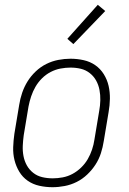

<svg xmlns="http://www.w3.org/2000/svg" viewBox="-20 -773 540 801"><path d="M199 8Q171 8 144 2Q117 -4 95.5 -19Q74 -34 60.5 -56.5Q47 -79 40.5 -105Q34 -131 35 -159Q36 -187 40 -215L60 -335Q64 -361 72.5 -386Q81 -411 95 -433.5Q109 -456 129 -475Q149 -494 173 -506Q197 -518 223 -523Q249 -528 274 -528Q302 -528 329 -522Q356 -516 377.5 -501Q399 -486 413 -463.5Q427 -441 433 -415Q439 -389 438.5 -361Q438 -333 433 -305L413 -185Q409 -159 401 -134Q393 -109 378.5 -86.5Q364 -64 344 -45Q324 -26 300 -14Q276 -2 250 3Q224 8 199 8ZM200 -29Q220 -29 241.5 -33Q263 -37 282.5 -47.5Q302 -58 318.5 -74Q335 -90 346 -109Q357 -128 364 -149Q371 -170 374 -191L394 -311Q398 -333 398.5 -355Q399 -377 395 -398Q391 -419 381 -437Q371 -455 354.5 -468Q338 -481 317.5 -486Q297 -491 274 -491Q254 -491 232.5 -487Q211 -483 191 -472.5Q171 -462 155 -446Q139 -430 128 -411Q117 -392 110 -371Q103 -350 99 -329L79 -209Q76 -187 75 -165Q74 -143 78 -122Q82 -101 92 -83Q102 -65 118.5 -52Q135 -39 156 -34Q177 -29 200 -29ZM286 -589 261 -611 388 -753 419 -727Z"/></svg>

Font: Iosevka Term Curly Extralight
Style: Italic
Weight: 200
Italic angle: -9°
Designer: Belleve Invis
Foundry: Belleve Invis
Version: Version 32.3.0